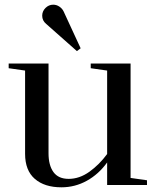

<svg xmlns="http://www.w3.org/2000/svg" viewBox="-20 -789 667 819"><path d="M87 -133V-488L17 -498V-518H187V-135Q187 -84 208 -55Q229 -26 273 -26Q319 -26 361.5 -56.5Q404 -87 437 -132V-488L367 -498V-518H537V-30L607 -20V0H437V-96Q401 -46 350.5 -18Q300 10 242 10Q170 10 128.5 -26Q87 -62 87 -133ZM177 -687Q160 -701 160 -722Q160 -741 174 -755Q188 -769 207 -769Q221 -769 233 -761Q245 -753 251 -741L324 -583L308 -571Z"/></svg>

Font: Prata
Style: Regular
Weight: 400
Designer: Ivan Petrov
Foundry: Cyreal
Version: Version 2.000